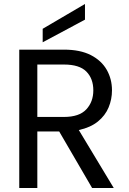

<svg xmlns="http://www.w3.org/2000/svg" viewBox="-20 -947 648 967"><path d="M302 -697Q384 -697 437.5 -669.5Q491 -642 517.5 -595.5Q544 -549 544 -492Q544 -447 527 -406Q510 -365 473 -335Q436 -305 377 -292L553 0H444L278 -285H168V0H77V-697ZM450 -492Q450 -551 415 -586.5Q380 -622 302 -622H168V-358H302Q379 -358 414.5 -396Q450 -434 450 -492ZM408 -927V-848L195 -734V-802Z"/></svg>

Font: Poppins
Style: Regular
Weight: 400
Designer: Ninad Kale (Devanagari), Jonny Pinhorn (Latin)
Version: Version 5.002